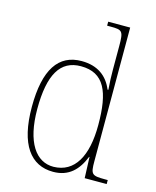

<svg xmlns="http://www.w3.org/2000/svg" viewBox="-115 -839 752 928"><g transform="rotate(15 261.0 -375.0)"><path d="M240 10C319 10 363 -37 390 -105H392L396 0H506V-20H492C426 -20 420 -25 420 -91V-760H310V-740H327C386 -740 392 -736 392 -660V-543C392 -513 393 -477 396 -442H392C366 -505 316 -543 236 -543C121 -543 60 -455 60 -267C60 -78 128 10 240 10ZM236 -14C148 -13 88 -97 88 -264C88 -436 136 -518 239 -518C356 -518 393 -431 393 -265C393 -109 341 -16 236 -14Z"/></g></svg>

Font: Noto Serif Tamil SemiCondensed Thin
Style: Regular
Weight: 100
Width: 4
Designer: Indian Type Foundry, Tom Grace, and the Monotype Design Team
Foundry: Monotype Imaging Inc.
Version: Version 2.004